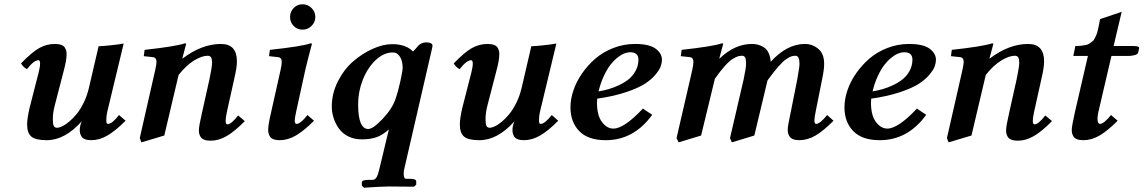

<svg xmlns="http://www.w3.org/2000/svg" viewBox="-20 -651 5390 905"><path d="M279.8 -314.9 237.8 -152.8Q229 -120.1 229 -87.9Q229 -67.4 233.2 -58.1Q237.3 -48.8 249 -48.8Q258.3 -48.8 272.7 -55.4Q287.1 -62 305.4 -77.1Q323.7 -92.3 341.1 -113.3Q358.4 -134.3 374.3 -166.5Q390.1 -198.7 398.9 -235.8L444.8 -433.1Q459.5 -433.1 499.5 -437.3Q539.6 -441.4 563 -445.8L485.8 -125Q481 -106 481 -83Q481 -66.9 488.8 -66.9Q508.3 -66.9 541 -108.9L571.8 -82Q524.4 -34.2 486.3 -12.2Q448.2 9.8 410.2 9.8Q392.1 9.8 380.4 5.1Q368.7 0.5 363.8 -8.1Q358.9 -16.6 357.4 -23.4Q356 -30.3 356 -39.1Q356 -57.1 365.2 -79.1Q285.6 9.8 200.2 9.8Q147.9 9.8 127.9 -7.1Q107.9 -23.9 107.9 -64Q107.9 -91.8 119.1 -141.1L162.1 -309.1Q168.9 -335.9 168.9 -351.1Q168.9 -367.2 161.1 -367.2Q140.1 -367.2 106.9 -325.2Q89.4 -334 79.1 -352.1Q129.9 -404.8 164.6 -424.3Q199.2 -443.8 238.8 -443.8Q257.3 -443.8 269.3 -439.2Q281.2 -434.6 286.1 -426Q291 -417.5 292.5 -410.6Q293.9 -403.8 293.9 -395Q293.9 -366.7 279.8 -314.9Z M840.3 -375Q931.2 -443.8 1021.5 -443.8Q1096.7 -443.8 1096.7 -361.8Q1096.7 -333.5 1085.4 -285.2L1049.3 -123Q1043.5 -94.7 1043.5 -81.1Q1043.5 -64.9 1051.8 -64.9Q1069.8 -64.9 1102.5 -106.9L1133.8 -80.1Q1086.4 -31.7 1048.6 -9.8Q1010.7 12.2 972.7 12.2Q954.1 12.2 942.1 7.3Q930.2 2.4 925.3 -6.1Q920.4 -14.6 918.9 -21.5Q917.5 -28.3 917.5 -37.1Q917.5 -56.6 931.6 -117.2L967.8 -279.8Q979.5 -335 979.5 -356Q979.5 -373 974.9 -380.6Q970.2 -388.2 958.5 -388.2Q931.6 -388.2 895 -366Q858.4 -343.8 821.8 -297.9L754.4 -12.2L646.5 20L638.7 0L711.4 -319.8Q717.8 -349.1 717.8 -358.9Q717.8 -379.9 699.7 -381.8L657.7 -386.2L661.6 -416Q808.6 -432.1 851.6 -446.8Q857.4 -446.8 857.4 -443.8L839.4 -376Z M1406.2 -630.9Q1430.7 -630.9 1448.5 -613.3Q1466.3 -595.7 1466.3 -570.8Q1466.3 -546.4 1448.5 -528.8Q1430.7 -511.2 1406.2 -511.2Q1381.3 -511.2 1364.3 -528.6Q1347.2 -545.9 1347.2 -570.8Q1347.2 -595.7 1364.3 -613.3Q1381.3 -630.9 1406.2 -630.9ZM1419.9 -325.2 1376 -125Q1369.1 -91.8 1369.1 -83Q1369.1 -66.9 1377.9 -66.9Q1396.5 -66.9 1429.2 -108.9L1460 -82Q1412.6 -34.2 1374.5 -12.2Q1336.4 9.8 1298.3 9.8Q1280.3 9.8 1268.6 5.1Q1256.8 0.5 1252 -8.1Q1247.1 -16.6 1245.6 -23.4Q1244.1 -30.3 1244.1 -39.1Q1244.1 -63 1257.3 -119.1L1302.2 -319.8Q1308.1 -346.7 1308.1 -358.9Q1308.1 -379.9 1290 -381.8L1248 -386.2L1252 -416Q1401.9 -432.1 1444.3 -446.8Q1450.2 -446.8 1450.2 -443.8Q1432.1 -376 1419.9 -325.2Z M1877.9 -332Q1877.9 -362.3 1865.5 -383.1Q1853 -403.8 1831.5 -403.8Q1788.6 -403.8 1750.2 -367.2Q1711.9 -330.6 1689.9 -274.4Q1668 -218.3 1668 -160.2Q1668 -43 1715.8 -43Q1738.3 -43 1783.2 -90.3Q1828.1 -137.7 1843.8 -183.1Q1856.9 -220.7 1867.4 -269.3Q1877.9 -317.9 1877.9 -332ZM1766.6 151.9 1813 -41Q1783.2 -14.2 1754.6 -4.2Q1726.1 5.9 1684.6 5.9Q1648.9 5.9 1620.8 -8.5Q1592.8 -22.9 1576.7 -46.1Q1560.5 -69.3 1552.2 -95.7Q1543.9 -122.1 1543.9 -148.9Q1543.9 -210.4 1572.5 -267.1Q1601.1 -323.7 1644 -361.1Q1687 -398.4 1736.3 -420.7Q1785.6 -442.9 1828.6 -442.9Q1893.6 -442.9 1926.8 -408.2Q1940.9 -422.4 1945.8 -429.2Q1951.7 -436 1955.8 -439.7Q1960 -443.4 1968.8 -447.3Q1977.5 -451.2 1987.8 -451.2Q2018.6 -451.2 2018.6 -435.1Q2018.6 -432.6 2017.3 -426.5Q2016.1 -420.4 2015.6 -418.9L1883.8 152.8Q1882.8 158.2 1882.8 168Q1882.8 191.9 1894.5 191.9H1913.6Q1941.9 191.9 1941.9 204.1V219.2L1931.6 229Q1849.6 228 1812 228Q1796.4 228 1767.3 229.5Q1738.3 231 1716.8 232.4L1695.8 233.9L1685.5 224.1V209Q1685.5 196.8 1716.8 196.8H1735.8Q1747.6 196.8 1754.6 185.1Q1761.7 173.3 1766.6 151.9Z M2319.3 -314.9 2277.3 -152.8Q2268.6 -120.1 2268.6 -87.9Q2268.6 -67.4 2272.7 -58.1Q2276.9 -48.8 2288.6 -48.8Q2297.9 -48.8 2312.3 -55.4Q2326.7 -62 2345 -77.1Q2363.3 -92.3 2380.6 -113.3Q2397.9 -134.3 2413.8 -166.5Q2429.7 -198.7 2438.5 -235.8L2484.4 -433.1Q2499 -433.1 2539.1 -437.3Q2579.1 -441.4 2602.5 -445.8L2525.4 -125Q2520.5 -106 2520.5 -83Q2520.5 -66.9 2528.3 -66.9Q2547.9 -66.9 2580.6 -108.9L2611.3 -82Q2564 -34.2 2525.9 -12.2Q2487.8 9.8 2449.7 9.8Q2431.6 9.8 2419.9 5.1Q2408.2 0.5 2403.3 -8.1Q2398.4 -16.6 2397 -23.4Q2395.5 -30.3 2395.5 -39.1Q2395.5 -57.1 2404.8 -79.1Q2325.2 9.8 2239.7 9.8Q2187.5 9.8 2167.5 -7.1Q2147.5 -23.9 2147.5 -64Q2147.5 -91.8 2158.7 -141.1L2201.7 -309.1Q2208.5 -335.9 2208.5 -351.1Q2208.5 -367.2 2200.7 -367.2Q2179.7 -367.2 2146.5 -325.2Q2128.9 -334 2118.7 -352.1Q2169.4 -404.8 2204.1 -424.3Q2238.8 -443.8 2278.3 -443.8Q2296.9 -443.8 2308.8 -439.2Q2320.8 -434.6 2325.7 -426Q2330.6 -417.5 2332 -410.6Q2333.5 -403.8 2333.5 -395Q2333.5 -366.7 2319.3 -314.9Z M2989.3 -370.1Q2989.3 -404.8 2950.2 -404.8Q2937.5 -404.8 2922.9 -399.2Q2908.2 -393.6 2890.9 -379.9Q2873.5 -366.2 2857.4 -345.7Q2841.3 -325.2 2826.2 -292.7Q2811 -260.3 2801.3 -220.2Q2825.7 -224.1 2849.4 -231Q2873 -237.8 2899.2 -250.2Q2925.3 -262.7 2944.6 -278.6Q2963.9 -294.4 2976.6 -318.4Q2989.3 -342.3 2989.3 -370.1ZM3100.1 -369.1Q3100.1 -355.5 3094.7 -339.4Q3089.4 -323.2 3070.1 -299.8Q3050.8 -276.4 3019.5 -256.1Q2988.3 -235.8 2929.9 -216.3Q2871.6 -196.8 2794.9 -186Q2793.9 -178.2 2793.9 -167Q2793.9 -106.9 2817.4 -75.9Q2840.8 -44.9 2871.1 -44.9Q2921.9 -44.9 3010.3 -139.2L3054.2 -109.9Q2967.8 9.8 2835 9.8Q2752 9.8 2710.4 -33Q2668.9 -75.7 2668.9 -145Q2668.9 -183.1 2682.6 -224.4Q2696.3 -265.6 2723.4 -304.7Q2750.5 -343.8 2786.6 -375Q2822.8 -406.2 2871.6 -425Q2920.4 -443.8 2973.1 -443.8Q3039.6 -443.8 3069.8 -421.9Q3100.1 -399.9 3100.1 -369.1Z M3370.6 -376 3371.6 -375Q3443.4 -443.8 3523.9 -443.8Q3539.1 -443.8 3552.2 -440.4Q3565.4 -437 3579.3 -428.7Q3593.3 -420.4 3602.1 -402.8Q3610.8 -385.3 3612.8 -359.9Q3689.5 -443.8 3773.9 -443.8Q3809.6 -443.8 3837.2 -420.7Q3864.7 -397.5 3864.7 -350.1Q3864.7 -323.7 3856 -282.2L3824.7 -125Q3818.8 -96.7 3818.8 -83Q3818.8 -66.9 3826.7 -66.9Q3844.7 -66.9 3878.9 -108.9L3908.7 -82Q3861.3 -33.7 3823.7 -12Q3786.1 9.8 3747.6 9.8Q3729.5 9.8 3717.8 4.9Q3706.1 0 3701.2 -8.3Q3696.3 -16.6 3694.6 -23.4Q3692.9 -30.3 3692.9 -39.1Q3692.9 -56.6 3706.5 -119.1L3737.8 -275.9Q3748.5 -335.9 3748.5 -350.1Q3748.5 -388.2 3729.5 -388.2Q3719.2 -388.2 3710.7 -385.5Q3702.1 -382.8 3686.8 -372.8Q3671.4 -362.8 3648.9 -337.4Q3626.5 -312 3597.7 -272L3535.6 -12.2L3429.7 20L3420.9 0L3485.8 -279.8Q3496.6 -331.5 3496.6 -350.1Q3496.6 -373.5 3491.7 -380.9Q3486.8 -388.2 3478.5 -388.2Q3467.8 -388.2 3459.2 -385.7Q3450.7 -383.3 3435.1 -374.3Q3419.4 -365.2 3397.7 -341.3Q3376 -317.4 3349.6 -279.8L3284.7 -12.2L3178.7 20L3168.9 0L3242.7 -319.8Q3248.5 -346.7 3248.5 -358.9Q3248.5 -379.9 3231 -381.8L3189 -386.2L3192.9 -416Q3339.8 -432.1 3382.8 -446.8Q3388.7 -446.8 3388.7 -443.8Z M4280.8 -370.1Q4280.8 -404.8 4241.7 -404.8Q4229 -404.8 4214.4 -399.2Q4199.7 -393.6 4182.4 -379.9Q4165 -366.2 4148.9 -345.7Q4132.8 -325.2 4117.7 -292.7Q4102.5 -260.3 4092.8 -220.2Q4117.2 -224.1 4140.9 -231Q4164.6 -237.8 4190.7 -250.2Q4216.8 -262.7 4236.1 -278.6Q4255.4 -294.4 4268.1 -318.4Q4280.8 -342.3 4280.8 -370.1ZM4391.6 -369.1Q4391.6 -355.5 4386.2 -339.4Q4380.9 -323.2 4361.6 -299.8Q4342.3 -276.4 4311 -256.1Q4279.8 -235.8 4221.4 -216.3Q4163.1 -196.8 4086.4 -186Q4085.4 -178.2 4085.4 -167Q4085.4 -106.9 4108.9 -75.9Q4132.3 -44.9 4162.6 -44.9Q4213.4 -44.9 4301.8 -139.2L4345.7 -109.9Q4259.3 9.8 4126.5 9.8Q4043.5 9.8 4002 -33Q3960.4 -75.7 3960.4 -145Q3960.4 -183.1 3974.1 -224.4Q3987.8 -265.6 4014.9 -304.7Q4042 -343.8 4078.1 -375Q4114.3 -406.2 4163.1 -425Q4211.9 -443.8 4264.6 -443.8Q4331.1 -443.8 4361.3 -421.9Q4391.6 -399.9 4391.6 -369.1Z M4645 -375Q4735.8 -443.8 4826.2 -443.8Q4901.4 -443.8 4901.4 -361.8Q4901.4 -333.5 4890.1 -285.2L4854 -123Q4848.1 -94.7 4848.1 -81.1Q4848.1 -64.9 4856.4 -64.9Q4874.5 -64.9 4907.2 -106.9L4938.5 -80.1Q4891.1 -31.7 4853.3 -9.8Q4815.4 12.2 4777.3 12.2Q4758.8 12.2 4746.8 7.3Q4734.9 2.4 4730 -6.1Q4725.1 -14.6 4723.6 -21.5Q4722.2 -28.3 4722.2 -37.1Q4722.2 -56.6 4736.3 -117.2L4772.5 -279.8Q4784.2 -335 4784.2 -356Q4784.2 -373 4779.5 -380.6Q4774.9 -388.2 4763.2 -388.2Q4736.3 -388.2 4699.7 -366Q4663.1 -343.8 4626.5 -297.9L4559.1 -12.2L4451.2 20L4443.4 0L4516.1 -319.8Q4522.5 -349.1 4522.5 -358.9Q4522.5 -379.9 4504.4 -381.8L4462.4 -386.2L4466.3 -416Q4613.3 -432.1 4656.2 -446.8Q4662.1 -446.8 4662.1 -443.8L4644 -376Z M5045.9 -119.1 5107.9 -387.2H5039.1L5048.8 -434.1Q5064.5 -434.1 5076.7 -435.5Q5088.9 -437 5098.6 -439Q5108.4 -440.9 5116 -446.3Q5123.5 -451.7 5129.4 -456.1Q5135.3 -460.4 5139.9 -470Q5144.5 -479.5 5147.7 -486.3Q5150.9 -493.2 5154.3 -507.6Q5157.7 -522 5159.7 -532Q5161.6 -542 5165 -561L5267.1 -595.2L5229 -434.1H5321.8Q5349.6 -434.1 5349.6 -424.8L5344.7 -402.8Q5343.3 -395.5 5328.6 -391.4Q5314 -387.2 5297.9 -387.2H5218.8L5157.7 -125Q5151.4 -97.2 5153.8 -82Q5156.2 -66.9 5165 -66.9Q5173.3 -66.9 5187.5 -78.1Q5201.7 -89.4 5216.8 -108.9L5248 -82Q5200.7 -34.2 5162.8 -12.2Q5125 9.8 5086.9 9.8Q5068.4 9.8 5056.4 5.1Q5044.4 0.5 5039.6 -8.1Q5034.7 -16.6 5033.2 -23.4Q5031.7 -30.3 5031.7 -39.1Q5031.7 -54.2 5045.9 -119.1Z"/></svg>

Font: Linux Libertine
Style: Bold Italic
Weight: 700
Italic angle: -11.5°
Designer: Philipp H. Poll
Foundry: Philipp H. Poll
Version: Version 4.0.5